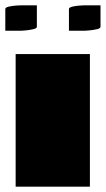

<svg xmlns="http://www.w3.org/2000/svg" viewBox="-29 -704 399 724"><path d="M30 -500H310V0H30ZM350 -684V-603Q350 -597 337 -594Q324 -591 309.5 -589.5Q295 -588 290 -588H231V-670Q231 -676 244 -679Q257 -682 271.5 -683Q286 -684 290 -684ZM110 -684V-603Q110 -597 97 -594Q84 -591 69.5 -589.5Q55 -588 50 -588H-9V-670Q-9 -676 4 -679Q17 -682 31.5 -683Q46 -684 50 -684Z"/></svg>

Font: Gajraj One
Style: Regular
Weight: 400
Designer: Saurabh Sharma
Foundry: Saurabh Sharma
Version: Version 1.000